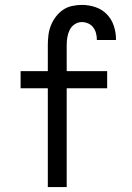

<svg xmlns="http://www.w3.org/2000/svg" viewBox="-20 -763 540 783"><path d="M175 0V-403H64V-473H175V-579Q175 -599 177.5 -619.5Q180 -640 187.5 -659Q195 -678 207.5 -694.5Q220 -711 236.5 -722.5Q253 -734 273.5 -738.5Q294 -743 314 -743Q342 -743 369 -734Q396 -725 415.5 -705Q435 -685 444 -658Q453 -631 453 -603V-600H375V-601Q375 -615 371.5 -628Q368 -641 360 -651.5Q352 -662 339.5 -667.5Q327 -673 314 -673Q298 -673 284.5 -664Q271 -655 264 -640.5Q257 -626 254.5 -610.5Q252 -595 252 -579V-473H417V-403H252V0Z"/></svg>

Font: Iosevka Fixed
Style: Regular
Weight: 400
Monospace: yes
Designer: Belleve Invis
Foundry: Belleve Invis
Version: Version 33.2.4